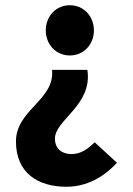

<svg xmlns="http://www.w3.org/2000/svg" viewBox="-20 -529 508 734"><path d="M234 185C312 185 378 147 427 93L342 15C315 41 289 60 253 60C217 60 190 40 190 1C190 -71 335 -127 314 -262H179C190 -146 41 -110 41 12C41 132 125 185 234 185ZM247 -317C300 -317 339 -359 339 -413C339 -467 300 -509 247 -509C194 -509 155 -467 155 -413C155 -359 194 -317 247 -317Z"/></svg>

Font: DAIFUKU Sans
Style: Bold
Weight: 700
Designer: Original font ‘Source Han Sans JP’ : Paul D. Hunt
Foundry: Daifuku
Version: Version 1.000